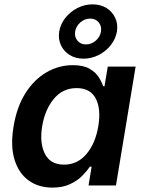

<svg xmlns="http://www.w3.org/2000/svg" viewBox="-20 -852 664 882"><path d="M220.7 9.8Q156.7 9.8 111.3 -23.2Q65.9 -56.2 46.6 -119.1Q27.3 -182.1 42.5 -272Q57.6 -362.8 97.9 -425.5Q138.2 -488.3 194.8 -520.5Q251.5 -552.7 314.5 -552.7Q362.3 -552.7 390.6 -536.6Q418.9 -520.5 433.3 -497.8Q447.8 -475.1 454.1 -455.6H460L475.1 -545.9H603L512.7 0H386.7L400.9 -86.4H392.6Q379.4 -66.4 357.2 -43.9Q335 -21.5 301.3 -5.9Q267.6 9.8 220.7 9.8ZM274.4 -95.7Q335.9 -95.7 377.2 -144.5Q418.5 -193.4 431.6 -272.5Q444.8 -352.1 419.7 -399.7Q394.5 -447.3 332 -447.3Q268.1 -447.3 227.3 -397.9Q186.5 -348.6 173.8 -272.5Q161.1 -195.8 186 -145.8Q210.9 -95.7 274.4 -95.7ZM363.8 -582.5Q327.1 -582.5 300 -599.4Q272.9 -616.2 259.8 -644.5Q246.6 -672.9 252 -707Q257.8 -741.7 280.3 -770Q302.7 -798.3 335.7 -815.2Q368.7 -832 405.3 -832Q441.9 -832 469 -815.2Q496.1 -798.3 509.3 -770Q522.5 -741.7 517.1 -707Q511.2 -672.9 488.8 -644.5Q466.3 -616.2 433.3 -599.4Q400.4 -582.5 363.8 -582.5ZM375 -647.9Q399.9 -647.9 419.9 -665.3Q439.9 -682.6 443.8 -707Q447.8 -731.9 433.3 -749.3Q418.9 -766.6 394.5 -766.6Q369.6 -766.6 349.4 -749.3Q329.1 -731.9 325.2 -707Q321.3 -682.6 335.7 -665.3Q350.1 -647.9 375 -647.9Z"/></svg>

Font: Inter Semi Bold
Style: Italic
Weight: 600
Italic angle: -9.39999°
Designer: Rasmus Andersson
Foundry: rsms
Version: Version 4.000;git-3c8e0fc